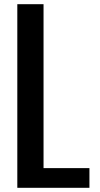

<svg xmlns="http://www.w3.org/2000/svg" viewBox="-20 -895 478 915"><path d="M62.5 0V-875H187.5V-93.8H406.2V0Z"/></svg>

Font: tigers
Style: Regular
Weight: 400
Designer: vernon adams
Foundry: vernon adams
Version: Version 1.2